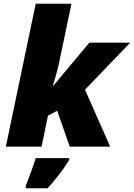

<svg xmlns="http://www.w3.org/2000/svg" viewBox="-20 -780 712 1021"><path d="M11 0H201L235 -165L284 -191L351 0H566L432 -303L672 -553H455L265 -326H261C269 -348 284 -400 292 -436L360 -760H170ZM117 221H233C277 173 315 124 348 71V61H170C157 104 134 165 117 208Z"/></svg>

Font: Noto Sans UI Black
Style: Italic
Weight: 900
Italic angle: -372°
Designer: Monotype Design Team
Foundry: Monotype Imaging Inc.
Version: Version 1.901